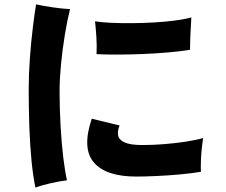

<svg xmlns="http://www.w3.org/2000/svg" viewBox="-20 -813 1040 883"><path d="M143 50Q132 -2 125 -73Q118 -144 115 -228Q112 -312 112 -401Q112 -472 117.5 -546.5Q123 -621 131 -686.5Q139 -752 146 -793Q177 -786 221 -779.5Q265 -773 302 -771Q289 -719 278 -651.5Q267 -584 260.5 -516.5Q254 -449 254 -396Q254 -315 258.5 -234.5Q263 -154 271 -88.5Q279 -23 288 16Q256 20 213.5 29.5Q171 39 143 50ZM607 -1Q467 -1 411.5 -66Q356 -131 402 -267L530 -236Q520 -212 523 -191.5Q526 -171 552 -158.5Q578 -146 635 -146Q683 -146 733.5 -150Q784 -154 831 -161Q878 -168 914 -178Q911 -159 908 -130.5Q905 -102 904 -73Q903 -44 904 -23Q864 -16 809.5 -11Q755 -6 700.5 -3.5Q646 -1 607 -1ZM424 -564Q426 -603 423 -646.5Q420 -690 417 -715Q448 -710 493 -708Q538 -706 590 -706.5Q642 -707 693 -710Q744 -713 788 -719Q832 -725 860 -733Q858 -703 856 -659.5Q854 -616 854 -584Q812 -577 754.5 -572Q697 -567 635 -564.5Q573 -562 517.5 -562Q462 -562 424 -564Z"/></svg>

Font: Zen Kaku Gothic Antique Black
Style: Regular
Weight: 900
Designer: Yoshimichi Ohira
Foundry: Positype
Version: Version 1.001